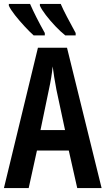

<svg xmlns="http://www.w3.org/2000/svg" viewBox="-20 -957 537 977"><path d="M373 0 330 -191H168L126 0H0L173 -714H321L497 0ZM267 -501Q261 -533 256 -563.5Q251 -594 248 -619Q243 -566 229 -502L186 -295H311ZM289 -937Q299 -913 321 -871Q343 -829 365 -789V-777H312Q288 -796 261.5 -824Q235 -852 213.5 -880Q192 -908 183 -928V-937ZM133 -937Q161 -873 208 -789V-777H151Q131 -795 105 -823Q79 -851 56.5 -879.5Q34 -908 25 -928V-937Z"/></svg>

Font: Noto Sans ExtraCondensed SemiBold
Style: Regular
Weight: 600
Width: 2
Designer: Monotype Design Team
Foundry: Monotype Imaging Inc.
Version: Version 2.013; ttfautohint (v1.8.4.7-5d5b)